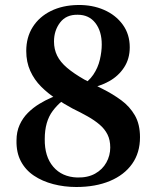

<svg xmlns="http://www.w3.org/2000/svg" viewBox="-20 -734 626 768"><path d="M85 -530Q85 -585 111 -626Q137 -667 183.5 -690Q230 -713 291 -714Q349 -715 396 -694.5Q443 -674 471 -635.5Q499 -597 499 -545Q499 -499 476.5 -464.5Q454 -430 416.5 -409Q379 -388 331 -380L302 -389Q334 -407 353 -435Q372 -463 379.5 -495.5Q387 -528 387 -556Q387 -609 361.5 -642Q336 -675 291 -675Q245 -676 220.5 -644Q196 -612 196 -568Q196 -537 208.5 -511.5Q221 -486 248 -463Q275 -440 317 -416Q353 -397 392 -377.5Q431 -358 465 -333Q499 -308 519.5 -272.5Q540 -237 540 -185Q540 -123 508.5 -78.5Q477 -34 419.5 -10Q362 14 285 14Q237 14 193 2.5Q149 -9 115.5 -31.5Q82 -54 63.5 -89Q45 -124 46 -172Q46 -207 58.5 -234.5Q71 -262 91.5 -282.5Q112 -303 136.5 -318Q161 -333 186.5 -344Q212 -355 235 -362L269 -356Q223 -333 191 -290.5Q159 -248 159 -178Q158 -108 193 -67Q228 -26 289 -24Q331 -23 360.5 -39.5Q390 -56 405.5 -84Q421 -112 421 -144Q421 -174 410 -196Q399 -218 378.5 -235.5Q358 -253 330.5 -268.5Q303 -284 270 -300Q237 -318 204.5 -339Q172 -360 144.5 -387.5Q117 -415 101 -450.5Q85 -486 85 -530Z"/></svg>

Font: Cinzel SemiBold
Style: Regular
Weight: 600
Designer: Natanael Gama
Version: Version 2.000